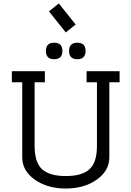

<svg xmlns="http://www.w3.org/2000/svg" viewBox="-20 -1083 762 1113"><path d="M418.5 -940.9 361.3 -895 263.7 -1017.1 320.8 -1063ZM428.2 -739.7Q380.4 -739.7 380.4 -787.6Q380.4 -835.4 428.2 -835.4Q476.1 -835.4 476.1 -787.6Q476.1 -739.7 428.2 -739.7ZM293.9 -739.7Q246.1 -739.7 246.1 -787.6Q246.1 -835.4 293.9 -835.4Q341.8 -835.4 341.8 -787.6Q341.8 -739.7 293.9 -739.7ZM542 -237.8V-606H481.9V-670.4H673.3V-606H613.8V-170.9Q613.8 -93.3 541 -41.7Q468.3 9.8 361.3 9.8Q254.4 9.8 181.6 -41.7Q108.9 -93.3 108.9 -170.9V-606H48.8V-670.4H240.2V-606H180.7V-237.8Q180.7 -141.1 224.1 -101.8Q267.6 -62.5 361.3 -62.5Q455.1 -62.5 498.5 -101.8Q542 -141.1 542 -237.8Z"/></svg>

Font: Eligible
Style: Regular
Weight: 500
Version: Version 1.1